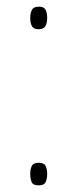

<svg xmlns="http://www.w3.org/2000/svg" viewBox="-20 -552 232 578"><path d="M71 -498Q71 -512 76 -522Q81 -532 97 -532Q112 -532 117 -523Q122 -514 122 -498Q122 -482 116.5 -473Q111 -464 96 -464Q81 -464 76 -473.5Q71 -483 71 -498ZM71 -29Q71 -42 75.5 -52Q80 -62 96 -62Q113 -62 117.5 -52Q122 -42 122 -29Q122 -14 117.5 -4Q113 6 96 6Q79 6 75 -4.5Q71 -15 71 -29Z"/></svg>

Font: Noto Sans Myanmar Condensed Thin
Style: Regular
Weight: 100
Width: 3
Designer: Monotype Design Team
Foundry: Monotype Imaging Inc.
Version: Version 2.107; ttfautohint (v1.8.4.7-5d5b)